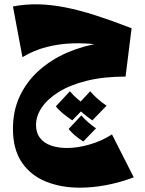

<svg xmlns="http://www.w3.org/2000/svg" viewBox="-20 -450 670 890"><path d="M366 206Q347 194 329 179Q311 164 298 148L357 85Q373 103 389 117Q405 131 425 145ZM315 108Q294 94 273.5 77.5Q253 61 239 43L304 -27Q321 -7 339.5 9Q358 25 381 40ZM408 108Q388 94 367.5 77.5Q347 61 333 43L398 -27Q415 -7 433.5 9Q452 25 474 40ZM350 420Q263 420 192.5 391.5Q122 363 81 302.5Q40 242 40 147Q40 62 72.5 -6Q105 -74 162 -124.5Q219 -175 292.5 -206.5Q366 -238 448 -251L590 -319L562 -95Q460 -95 382 -75.5Q304 -56 252 -23.5Q200 9 173.5 48.5Q147 88 147 129Q147 166 166 190Q185 214 217.5 225Q250 236 290 236Q340 236 396.5 219.5Q453 203 499 173L600 372Q536 396 472.5 408Q409 420 350 420ZM557 -220Q499 -235 438 -243Q377 -251 316 -249Q255 -247 196 -232Q137 -217 84 -185L40 -420Q96 -431 155.5 -430Q215 -429 281.5 -416Q348 -403 424 -378.5Q500 -354 590 -319Z"/></svg>

Font: Marhey Light
Style: Bold
Weight: 700
Version: Version 1.000